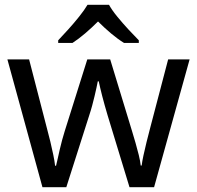

<svg xmlns="http://www.w3.org/2000/svg" viewBox="-20 -786 826 805"><path d="M431 -303Q425 -324 419 -344.5Q413 -365 408.5 -383.5Q404 -402 400 -418Q396 -434 394 -445H390Q388 -434 384.5 -418Q381 -402 376.5 -383Q372 -364 366.5 -343.5Q361 -323 354 -302L258 -1H158L11 -537H102L176 -251Q184 -222 191 -192.5Q198 -163 203.5 -136.5Q209 -110 211 -91H215Q218 -103 222 -121Q226 -139 230.5 -159Q235 -179 240.5 -199Q246 -219 251 -235L346 -537H442L534 -235Q541 -212 548.5 -186Q556 -160 562 -135.5Q568 -111 570 -92H574Q576 -109 581.5 -134.5Q587 -160 594.5 -190.5Q602 -221 610 -251L685 -537H775L626 -1H523ZM437 -766Q449 -744 471.5 -716.5Q494 -689 518.5 -662.5Q543 -636 562 -617V-606H500Q474 -622 446 -645.5Q418 -669 391 -696Q364 -669 337 -646Q310 -623 284 -606H224V-617Q243 -637 266.5 -663Q290 -689 312 -716.5Q334 -744 347 -766Z"/></svg>

Font: Noto Sans Hebrew
Style: Regular
Weight: 400
Designer: Monotype Design Team
Foundry: Monotype Imaging Inc.
Version: Version 2.003